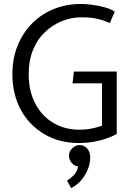

<svg xmlns="http://www.w3.org/2000/svg" viewBox="-20 -714 667 977"><path d="M349 -290H499V-74Q476 -66 447 -60Q418 -54 383 -54Q310 -54 251.5 -88.5Q193 -123 159.5 -187Q126 -251 126 -337Q126 -406 148 -460Q170 -514 208.5 -550.5Q247 -587 295 -606.5Q343 -626 395 -626Q429 -626 453 -622.5Q477 -619 497 -612.5Q517 -606 539 -597L564 -655Q543 -669 510.5 -677.5Q478 -686 446 -690Q414 -694 393 -694Q319 -694 255 -668.5Q191 -643 143.5 -595Q96 -547 69.5 -481.5Q43 -416 43 -336Q43 -237 84.5 -158Q126 -79 203.5 -32.5Q281 14 384 14Q418 14 453.5 8Q489 2 521 -9Q553 -20 574 -33V-350H356ZM385 24Q371 24 358.5 32Q346 40 338.5 51.5Q331 63 331 79Q331 98 344.5 114.5Q358 131 377 132Q374 157 358 174.5Q342 192 321 205L342 243Q369 230 391 205.5Q413 181 426 150Q439 119 439 87Q439 58 423 41Q407 24 385 24Z"/></svg>

Font: Catamaran
Style: Regular
Weight: 400
Designer: Pria Ravichandran
Version: Version 2.000